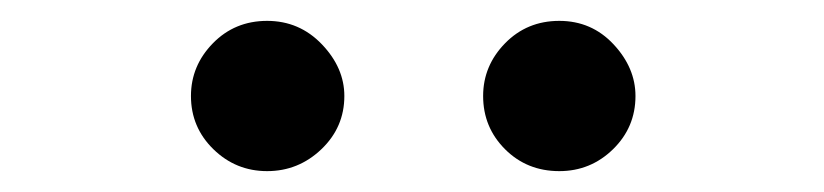

<svg xmlns="http://www.w3.org/2000/svg" viewBox="-20 -704 790 184"><path d="M236 -540Q206 -540 184.5 -561Q163 -582 163 -612Q163 -641 184 -662.5Q205 -684 236 -684Q267 -684 288.5 -661.5Q310 -639 310 -612Q310 -582 288 -561Q266 -540 236 -540ZM516 -540Q485 -540 464 -561Q443 -582 443 -612Q443 -641 464 -662.5Q485 -684 516 -684Q547 -684 568 -661.5Q589 -639 589 -612Q589 -582 567.5 -561Q546 -540 516 -540Z"/></svg>

Font: Inconsolata ExtraExpanded ExtraBold
Style: Regular
Weight: 800
Width: 8
Monospace: yes
Designer: Raph Levien, Cyreal, Brenton Simpson
Foundry: Raph Levien, Cyreal, Google
Version: Version 3.001; ttfautohint (v1.8.2.53-6de2)